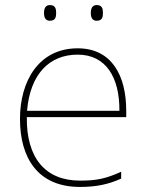

<svg xmlns="http://www.w3.org/2000/svg" viewBox="-20 -729 580 759"><path d="M154 -678C154 -661 159 -647 177 -647C199 -647 202 -661 202 -678C202 -694 199 -709 177 -709C159 -709 154 -694 154 -678ZM339 -678C339 -661 344 -647 362 -647C384 -647 387 -661 387 -678C387 -694 384 -709 362 -709C344 -709 339 -694 339 -678ZM287 -538C133 -538 59 -408 59 -259C59 -104 130 10 296 10C360 10 408 0 459 -23V-50C397 -22 360 -15 296 -15C159 -15 84 -105 86 -266H479V-291C479 -430 422 -538 287 -538ZM287 -513C399 -513 453 -423 452 -291H87C99 -436 175 -513 287 -513Z"/></svg>

Font: Noto Sans Gurmukhi Thin
Style: Regular
Weight: 100
Designer: Jelle Bosma - Monotype Design Team
Foundry: Monotype Imaging Inc.
Version: Version 2.004